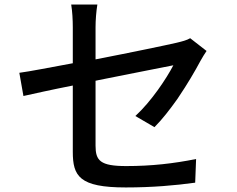

<svg xmlns="http://www.w3.org/2000/svg" viewBox="-20 -798 1040 844"><path d="M838 5 842 -99C742 -79 646 -68 535 -68C420 -68 400 -92 400 -158V-443L414 -446C572 -478 719 -506 742 -511C713 -455 646 -353 575 -288L659 -239C693 -273 727 -317 759 -362L765 -371C803 -427 837 -485 861 -530C869 -545 880 -562 888 -574L816 -630C801 -621 781 -616 756 -610C713 -600 560 -568 400 -537V-678C400 -709 403 -748 408 -778H293C298 -748 300 -710 300 -678V-520C197 -501 111 -484 65 -478L83 -376C124 -385 203 -403 300 -422V-131C300 -24 328 26 533 26C650 26 751 17 838 5Z"/></svg>

Font: Glow Sans SC Normal Medium
Style: Regular
Weight: 600
Designer: Ryoko NISHIZUKA (kana, bopomofo & ideographs); Paul D. Hunt (Latin, Greek & Cyrillic); Sandoll Communications, Soo-young
Version: Version 0.93